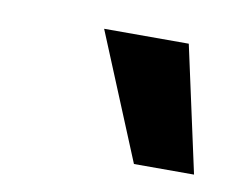

<svg xmlns="http://www.w3.org/2000/svg" viewBox="-36 -823 315 258"><g transform="rotate(10 121.0 -694.0)"><path d="M159.5 -608 88.5 -780H204L241.5 -608Z"/></g></svg>

Font: Mohave SemiBold
Style: Italic
Weight: 600
Italic angle: -8°
Designer: Gumpita Rahayu
Foundry: Tokotype
Version: Version 2.003